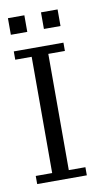

<svg xmlns="http://www.w3.org/2000/svg" viewBox="-64 -522 298 556"><g transform="rotate(-10 85.0 -244.0)"><path d="M0 0V-23.9H48.3V-365.7H0V-390.1H146V-365.7H97.2V-23.9H146V0ZM0 -439V-487.8H48.3V-439ZM97.2 -439V-487.8H146V-439Z"/></g></svg>

Font: FS Mondwest Regular
Style: Regular
Weight: 400
Designer: NZWStudios2024
Foundry: https://fontstruct.com
Version: Version 1.0